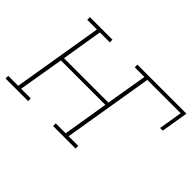

<svg xmlns="http://www.w3.org/2000/svg" viewBox="-117 -745 969 969"><g transform="rotate(45 367.5 -260.0)"><path d="M-18 0V-19H53L133 -501H64V-520H225V-501H154L118 -281H435L472 -501H403V-520H753L729 -375H710L731 -501H493L413 -19H482V0H321V-19H392L432 -262H115L74 -19H143V0Z"/></g></svg>

Font: Iosevka Etoile Thin Oblique
Style: Regular
Weight: 100
Italic angle: -9°
Designer: Belleve Invis
Foundry: Belleve Invis
Version: Version 15.5.2; ttfautohint (v1.8.4)